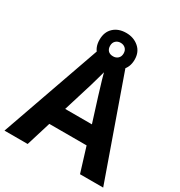

<svg xmlns="http://www.w3.org/2000/svg" viewBox="-201 -1021 1091 1161"><g transform="rotate(30 344.5 -440.0)"><path d="M527.3 0 474.7 -170.8H214.4L161.8 0H0L252.4 -717H435.7L689.1 0ZM386.4 -463.9Q381.5 -480.7 373.5 -506.7Q365.5 -532.6 357.5 -559.5Q349.5 -586.4 344.6 -606.3Q339.6 -586.3 331.1 -556.9Q322.7 -527.6 315.2 -501.2Q307.7 -474.9 303.7 -463.9L252.2 -297.1H438.9ZM343.6 -648.3Q289.6 -648.3 256.2 -679.3Q222.8 -710.2 222.8 -764.1Q222.8 -818.1 256 -849Q289.2 -880 343.4 -880Q395.5 -880 431.4 -849Q467.3 -818.1 467.3 -765.2Q467.3 -710.2 431.9 -679.3Q396.5 -648.3 343.6 -648.3ZM343.6 -717Q363.6 -717 377.2 -729.5Q390.7 -742.1 390.7 -764Q390.7 -786 377.3 -798.6Q363.8 -811.3 343.7 -811.3Q323.5 -811.3 310 -798.8Q296.4 -786.2 296.4 -764.3Q296.4 -742.3 308.6 -729.7Q320.8 -717 343.6 -717Z"/></g></svg>

Font: Noto Sans Hebrew
Style: Regular
Weight: 400
Designer: Monotype Design Team
Foundry: Monotype Imaging Inc.
Version: Version 2.003;January 10, 2023;FontCreator 14.0.0.2877 64-bi